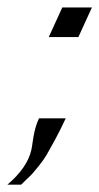

<svg xmlns="http://www.w3.org/2000/svg" viewBox="-21 -400 268 519"><path d="M0 0ZM0 0ZM-0.9 99.1Q52.7 53.2 63.6 5.9Q65.2 -1 67.5 -17.6Q69.9 -34.2 72.2 -43.9Q76.4 -62.5 84.4 -80.1H156.7Q142.1 -48.8 128.1 -22.9Q114.1 2.9 105.6 17.6Q97.1 32.2 83.8 48.6Q70.5 64.9 66.8 69.1Q63.2 73.2 49.7 85.9Q36.3 98.6 36.2 99.1ZM147.4 -379.9H227.5L190.9 -299.8H110.8Z"/></svg>

Font: Pfennig
Style: Italic
Weight: 500
Italic angle: -13°
Version: Version 20120410 ; ttfautohint (v0.8)